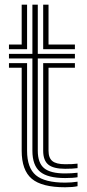

<svg xmlns="http://www.w3.org/2000/svg" viewBox="-20 -790 369 819"><path d="M257.8 -30.5Q183.2 -30.5 150.8 -57.6Q118.2 -84.8 118.2 -147V-540.5H18.2V-560.2H118.2V-770H141.2V-560.2H299.5V-540.5H141.2V-147Q141.2 -95 168.2 -72.6Q195.2 -50.2 257.8 -50.2Q285.2 -50.2 310.8 -53.2V-34Q291.5 -30.5 257.8 -30.5ZM18.2 -580.2V-600H72.5V-770H95.5V-580.2ZM164.2 -580.2V-770H187V-600H299.5V-580.2ZM257.8 8.8Q158.5 8.8 115.5 -27.5Q72.5 -63.8 72.5 -147V-501H18.2V-520.8H95.5V-147Q95.5 -74 133.1 -42.5Q170.8 -11 257.8 -11Q285.2 -11 310.8 -15V4.2Q290.8 8.8 257.8 8.8ZM257.8 -70Q207.8 -70 186 -87.9Q164.2 -105.8 164.2 -147V-520.8H299.5V-501H187V-147Q187 -116.2 203.5 -102.9Q220 -89.5 257.8 -89.5Q273 -89.5 286.2 -90Q299.5 -90.5 310.8 -92V-72.8Q289.8 -70 257.8 -70Z"/></svg>

Font: Big Shoulders Inline Text
Style: Bold
Weight: 700
Designer: Patric King
Foundry: XO Type Co
Version: Version 1.000